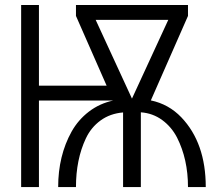

<svg xmlns="http://www.w3.org/2000/svg" viewBox="-20 -760 889 780"><path d="M288.6 -695.3V-739.7H743.7V-695.3L592.8 -352.1Q665.5 -336.9 716.8 -283.2Q815.9 -179.2 815.9 0H743.7Q743.7 -113.3 699.2 -201.2Q676.8 -244.6 638.7 -272.5Q600.6 -300.3 552.2 -303.7V0H480V-303.2Q427.2 -298.8 388.4 -270.5Q349.6 -242.2 328.6 -197.3Q288.6 -112.3 288.6 0H216.3Q216.3 -127.4 271 -225.6Q297.9 -273.4 341.3 -306.6Q384.8 -339.8 439.9 -351.6H138.2V0H65.9V-739.7H138.2V-412.1H413.1ZM663.6 -679.2H368.7L516.1 -359.4Z"/></svg>

Font: News Cycle
Style: Regular
Weight: 500
Version: Version 0.5.2